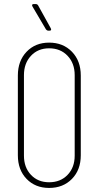

<svg xmlns="http://www.w3.org/2000/svg" viewBox="-20 -918 486 946"><path d="M68 -153V-546Q68 -618 111 -663Q154 -708 222 -708Q291 -708 334.5 -663Q378 -618 378 -546V-153Q378 -81 334.5 -36.5Q291 8 222 8Q154 8 111 -36.5Q68 -81 68 -153ZM348 -151V-548Q348 -606 313 -643Q278 -680 222 -680Q167 -680 132.5 -643Q98 -606 98 -548V-151Q98 -93 132.5 -56.5Q167 -20 222 -20Q278 -20 313 -56.5Q348 -93 348 -151ZM232 -773Q232 -767 224 -767H218Q211 -767 206 -774L140 -886Q138 -890 138 -892Q138 -898 147 -898H156Q164 -898 168 -891L230 -779Q232 -775 232 -773Z"/></svg>

Font: Barlow Condensed Thin
Style: Regular
Weight: 250
Width: 3
Designer: Jeremy Tribby
Foundry: Tribby Type
Version: Version 1.408